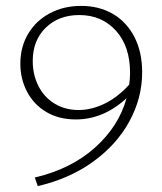

<svg xmlns="http://www.w3.org/2000/svg" viewBox="-20 -488 548 651"><path d="M462 -243Q462 -156 419 -77Q376 2 296 60Q216 118 108 143L98 114Q221 85 302 12.5Q383 -60 409 -155Q331 -83 237 -83Q180 -83 137.5 -108Q95 -133 72 -176.5Q49 -220 49 -272Q49 -329 75.5 -373.5Q102 -418 149 -443Q196 -468 255 -468Q316 -468 362.5 -441Q409 -414 435.5 -363Q462 -312 462 -243ZM418 -201Q421 -221 421 -241Q421 -331 373 -384Q325 -437 249 -437Q179 -437 135 -394Q91 -351 91 -281Q91 -235 110 -197Q129 -159 164.5 -137Q200 -115 247 -115Q290 -115 334.5 -136.5Q379 -158 418 -201Z"/></svg>

Font: Ysabeau SC Light
Style: Regular
Weight: 300
Designer: Christian Thalmann (Catharsis Fonts)
Version: Version 0.003